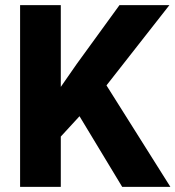

<svg xmlns="http://www.w3.org/2000/svg" viewBox="-20 -731 686 751"><path d="M458 0 291 -276.4 217.8 -196.8V0H58.6V-710.9H217.8V-391.1L280.3 -481L447.3 -710.9H642.6L396.5 -397L646.5 0Z"/></svg>

Font: Vazirmatn RD UI ExtraBold
Style: Regular
Weight: 800
Designer: Saber Rastikerdar
Foundry: Saber Rastikerdar
Version: Version 33.003